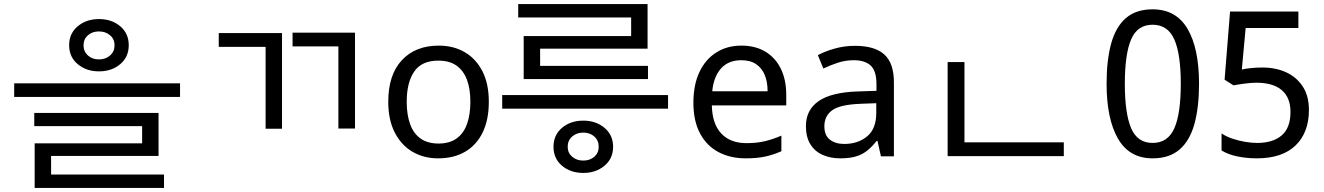

<svg xmlns="http://www.w3.org/2000/svg" viewBox="-20 -771 6532 947"><path d="M468 -677Q531 -677 573 -641.5Q615 -606 615 -548Q615 -490 573 -454.5Q531 -419 468 -419Q406 -419 363.5 -454.5Q321 -490 321 -548Q321 -606 363.5 -641.5Q406 -677 468 -677ZM468 -616Q435 -616 413.5 -597Q392 -578 392 -548Q392 -517 413.5 -497.5Q435 -478 468 -478Q501 -478 523 -497.5Q545 -517 545 -548Q545 -578 523 -597Q501 -616 468 -616ZM50 -360H868V-293H50ZM149 -214H762V-2H232V112H151V-64H681V-149H149ZM151 90H789V156H151Z M1059 -608H1371V-136H1290V-540H1059ZM1423 -610H1731V-137H1649V-542H1423Z M2391 -269Q2391 -180 2360.5 -117.5Q2330 -55 2274 -22.5Q2218 10 2141 10Q2070 10 2014.5 -22.5Q1959 -55 1927 -117.5Q1895 -180 1895 -269Q1895 -402 1962 -474Q2029 -546 2144 -546Q2217 -546 2272.5 -513.5Q2328 -481 2359.5 -419.5Q2391 -358 2391 -269ZM1986 -269Q1986 -206 2002.5 -159.5Q2019 -113 2054 -88Q2089 -63 2143 -63Q2197 -63 2232 -88Q2267 -113 2283.5 -159.5Q2300 -206 2300 -269Q2300 -333 2283 -378Q2266 -423 2231.5 -447.5Q2197 -472 2142 -472Q2060 -472 2023 -418Q1986 -364 1986 -269Z M2857 82Q2794 82 2752 46.5Q2710 11 2710 -47Q2710 -105 2752 -140.5Q2794 -176 2857 -176Q2919 -176 2961.5 -140.5Q3004 -105 3004 -47Q3004 11 2961.5 46.5Q2919 82 2857 82ZM2857 21Q2890 21 2911.5 2Q2933 -17 2933 -47Q2933 -78 2911.5 -97.5Q2890 -117 2857 -117Q2824 -117 2802 -97.5Q2780 -78 2780 -47Q2780 -17 2802 2Q2824 21 2857 21ZM3275 -235H2457V-302H3275ZM3176 -381H2563V-593H3093V-707H3174V-531H2644V-446H3176ZM3174 -685H2536V-751H3174Z M3637 -546Q3706 -546 3755.5 -516Q3805 -486 3831.5 -431.5Q3858 -377 3858 -304V-251H3491Q3493 -160 3537.5 -112.5Q3582 -65 3662 -65Q3713 -65 3752.5 -74.5Q3792 -84 3834 -102V-25Q3793 -7 3753 1.5Q3713 10 3658 10Q3582 10 3523.5 -21Q3465 -52 3432.5 -113.5Q3400 -175 3400 -264Q3400 -352 3429.5 -415Q3459 -478 3512.5 -512Q3566 -546 3637 -546ZM3636 -474Q3573 -474 3536.5 -433.5Q3500 -393 3493 -321H3766Q3766 -367 3752 -401Q3738 -435 3709.5 -454.5Q3681 -474 3636 -474Z M4197 -545Q4295 -545 4342 -502Q4389 -459 4389 -365V0H4325L4308 -76H4304Q4281 -47 4256.5 -27.5Q4232 -8 4200.5 1Q4169 10 4124 10Q4076 10 4037.5 -7Q3999 -24 3977 -59.5Q3955 -95 3955 -149Q3955 -229 4018 -272.5Q4081 -316 4212 -320L4303 -323V-355Q4303 -422 4274 -448Q4245 -474 4192 -474Q4150 -474 4112 -461.5Q4074 -449 4041 -433L4014 -499Q4049 -518 4097 -531.5Q4145 -545 4197 -545ZM4223 -259Q4123 -255 4084.5 -227Q4046 -199 4046 -148Q4046 -103 4073.5 -82Q4101 -61 4144 -61Q4212 -61 4257 -98.5Q4302 -136 4302 -214V-262Z M4654 -69H5227V-1H4654ZM4654 -465H4737V-43H4654Z M5665 10Q5550 10 5494 -87.5Q5438 -185 5438 -358Q5438 -474 5460.5 -556Q5483 -638 5533 -681.5Q5583 -725 5665 -725Q5781 -725 5837.5 -628.5Q5894 -532 5894 -358Q5894 -243 5871.5 -160.5Q5849 -78 5798.5 -34Q5748 10 5665 10ZM5665 -66Q5740 -66 5772 -138Q5804 -210 5804 -358Q5804 -504 5772 -576.5Q5740 -649 5665 -649Q5590 -649 5559 -576.5Q5528 -504 5528 -358Q5528 -212 5559 -139Q5590 -66 5665 -66Z M6179 10Q6129 10 6083 0.5Q6037 -9 6005 -29V-113Q6027 -98 6057.5 -87.5Q6088 -77 6121 -71.5Q6154 -66 6181 -66Q6258 -66 6301.5 -103Q6345 -140 6345 -219Q6345 -290 6302 -326.5Q6259 -363 6177 -363Q6151 -363 6117.5 -358.5Q6084 -354 6064 -350L6020 -378L6047 -714H6384V-633H6124L6105 -428Q6121 -432 6148.5 -435Q6176 -438 6207 -438Q6272 -438 6323.5 -414.5Q6375 -391 6405.5 -344.5Q6436 -298 6436 -229Q6436 -117 6370 -53.5Q6304 10 6179 10Z"/></svg>

Font: lkorean05
Style: Book
Weight: 400
Designer: Jelle Bosma - Monotype Design Team
Foundry: Monotype Imaging Inc.
Version: Version 2.003